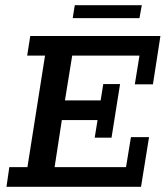

<svg xmlns="http://www.w3.org/2000/svg" viewBox="-20 -722 640 742"><path d="M5 0 16 -76H86L154 -507H85L97 -583H600L571 -396H501L519 -507H259L231 -334H369L379 -397H444L411 -190H346L357 -258H219L191 -76H467L486 -192H556L525 0ZM261 -652 269 -702H528L519 -652Z"/></svg>

Font: Rokkitt Medium
Style: Italic
Weight: 500
Italic angle: -9°
Designer: Vernon Adams
Foundry: Vernon Adams
Version: Version 3.103